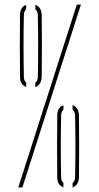

<svg xmlns="http://www.w3.org/2000/svg" viewBox="-20 -820 434 840"><path d="M60 0 316 -800H334L78 0ZM134.5 -439V-458Q144.5 -466 145.5 -482Q148.5 -619.5 145.5 -755Q144.5 -771.5 134.5 -779.5V-799Q161 -789.5 162.5 -754Q164 -619 162.5 -484Q161 -448.5 134.5 -439ZM94.5 -439.5Q67.5 -449.5 67.5 -484Q66 -619 67.5 -754Q67.5 -789 94.5 -798.5V-779.5Q84.5 -770.5 84.5 -754Q81.5 -619.5 84.5 -482Q84.5 -467.5 94.5 -459ZM297.5 0V-19Q307.5 -27 308.5 -43Q311.5 -180.5 308.5 -316Q307.5 -332.5 297.5 -340.5V-360Q324 -350.5 325.5 -315Q327 -180 325.5 -45Q324 -9.5 297.5 0ZM257.5 -0.5Q230.5 -10.5 230.5 -45Q229 -180 230.5 -315Q230.5 -350 257.5 -359.5V-340.5Q247.5 -331.5 247.5 -315Q244.5 -180.5 247.5 -43Q247.5 -28.5 257.5 -20Z"/></svg>

Font: Big Shoulders Stencil Display Thin
Style: Regular
Weight: 100
Designer: Patric King
Foundry: XO Type Co
Version: Version 1.000